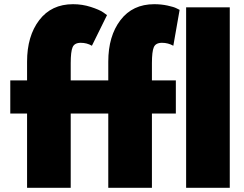

<svg xmlns="http://www.w3.org/2000/svg" viewBox="-20 -895 1164 915"><path d="M317 -354V0H109V-354H29V-512H109V-601Q109 -723 167 -799Q225 -875 328 -875Q372 -875 412.5 -862Q453 -849 472 -836L490 -823L418 -677Q394 -691 365 -691Q335 -691 326 -670Q317 -649 317 -594V-512H496V-601Q496 -723 554 -799Q612 -875 715 -875Q748 -875 778.5 -868.5Q809 -862 822 -855L836 -848L806 -677Q781 -691 752 -691Q722 -691 713 -670Q704 -649 704 -594V-512H818V-354H704V0H496V-354ZM867 -860H1075V0H867Z"/></svg>

Font: Spartan MB
Style: Regular
Weight: 900
Designer: Matt Bailey
Foundry: Matt Bailey
Version: Version 001.001